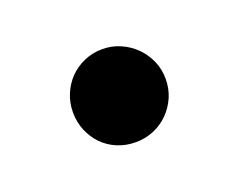

<svg xmlns="http://www.w3.org/2000/svg" viewBox="-41 -186 318 256"><g transform="rotate(-20 118.0 -58.0)"><path d="M52.5 -58.5Q52.5 -72 57.5 -84Q62.5 -96 71.2 -105Q80 -114 92 -119.2Q104 -124.5 118 -124.5Q131.5 -124.5 143.5 -119.2Q155.5 -114 164.5 -105Q173.5 -96 178.8 -84Q184 -72 184 -58.5Q184 -44.5 178.8 -32.5Q173.5 -20.5 164.5 -11.5Q155.5 -2.5 143.5 2.5Q131.5 7.5 118 7.5Q104 7.5 92 2.5Q80 -2.5 71.2 -11.5Q62.5 -20.5 57.5 -32.5Q52.5 -44.5 52.5 -58.5Z"/></g></svg>

Font: Lato 2
Style: Regular
Weight: 500
Designer: Lukasz Dziedzic with Adam Twardoch and Botio Nikoltchev
Foundry: tyPoland Lukasz Dziedzic
Version: Version 2.015; 2015-08-06; http://www.latofonts.com/